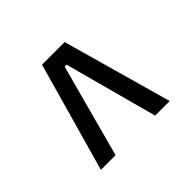

<svg xmlns="http://www.w3.org/2000/svg" viewBox="-70 -639 657 657"><g transform="rotate(45 258.0 -310.5)"><path d="M449 -406.5 111.5 -315.5V-306L449 -215V-144L52 -256V-365.5L449 -477Z"/></g></svg>

Font: Anek Malayalam
Style: Regular
Weight: 400
Version: Version 1.003